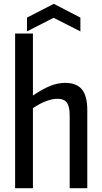

<svg xmlns="http://www.w3.org/2000/svg" viewBox="-20 -983 533 1003"><path d="M121 -891 261 -963 400 -891V-819L260 -890L121 -819ZM59 -808H152V-484Q204 -519 243 -534.5Q282 -550 320 -550Q380 -550 408 -516Q436 -482 436 -408V0H344V-381Q344 -427 329 -447Q314 -467 282 -467Q225 -467 152 -418V0H59Z"/></svg>

Font: Encode Sans Compressed
Style: Medium
Weight: 500
Designer: Pablo Impallari, Andres Torresi
Foundry: Pablo Impallari, Andres Torresi
Version: Version 1.000; ttfautohint (v1.00) -l 8 -r 50 -G 200 -x 14 -